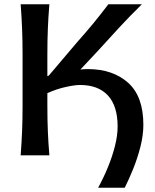

<svg xmlns="http://www.w3.org/2000/svg" viewBox="-20 -733 733 906"><path d="M443 153Q467.5 108.5 488.5 57.8Q509.5 7 522.2 -43Q535 -93 535 -136Q535 -233 489.2 -282.5Q443.5 -332 357.5 -332Q332.5 -332 289.8 -322.5Q247 -313 203.5 -293.5V-234.5Q203.5 -168 205.8 -113.2Q208 -58.5 213 0H77.5Q82 -58.5 84.2 -113.2Q86.5 -168 86.5 -234.5V-474.5Q86.5 -542.5 84.2 -598Q82 -653.5 77.5 -713H213Q208 -653.5 205.8 -597.8Q203.5 -542 203.5 -474.5V-373.5Q207 -374.5 210 -376L344.5 -534.5Q381.5 -576 415.8 -617.2Q450 -658.5 491.5 -713H649.5Q592.5 -657 541.8 -602.2Q491 -547.5 442 -493L359.5 -405Q378.5 -407 394 -407Q512 -407 584.2 -342.8Q656.5 -278.5 656.5 -144Q656.5 -95.5 642.8 -41.2Q629 13 608.5 63.8Q588 114.5 568.5 153Z"/></svg>

Font: Commissioner Flair Medium
Style: Regular
Weight: 500
Designer: Kostas Bartsokas
Foundry: Kostas Bartsokas
Version: Version 1.000; ttfautohint (v1.8.3)